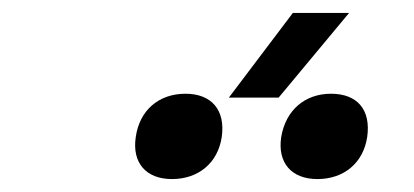

<svg xmlns="http://www.w3.org/2000/svg" viewBox="-20 -924 640 297"><path d="M334 -773H411L520 -904H433ZM471 -647C512 -647 542 -672 548 -712C554 -754 533 -779 492 -779C452 -779 422 -754 415 -712C409 -672 431 -647 471 -647ZM246 -647C287 -647 317 -672 323 -712C329 -754 307 -779 267 -779C226 -779 196 -754 190 -712C184 -672 206 -647 246 -647Z"/></svg>

Font: JetBrains Mono Medium
Style: Italic
Weight: 436
Italic angle: -9°
Monospace: yes
Designer: Philipp Nurullin, Konstantin Bulenkov
Foundry: JetBrains
Version: Version 2.305